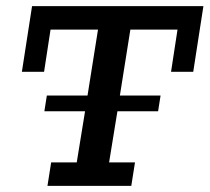

<svg xmlns="http://www.w3.org/2000/svg" viewBox="-20 -603 680 623"><path d="M134 0 146 -76H229L256 -242H124L132 -293H264L298 -507H144L123 -370H51L84 -583H640L607 -370H535L556 -507H403L369 -293H501L493 -242H361L334 -76H418L406 0Z"/></svg>

Font: Rokkitt SemiBold Medium
Style: Italic
Weight: 500
Italic angle: -9°
Version: Version 3.103